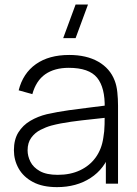

<svg xmlns="http://www.w3.org/2000/svg" viewBox="-20 -792 589 828"><path d="M306 -627.5H252.5L306 -772.5H359.5ZM226 15Q163.5 15 122.2 -7Q81 -29 60.5 -65.2Q40 -101.5 40 -144Q40 -190 59.2 -221Q78.5 -252 110.8 -271Q143 -290 182 -299.5Q226.5 -309.5 278 -316.8Q329.5 -324 376.2 -329.5Q423 -335 452.5 -339L431.5 -326.5Q433.5 -414 398.8 -456.8Q364 -499.5 276.5 -499.5Q215 -499.5 175.2 -471.8Q135.5 -444 119.5 -386L60.5 -402.5Q79 -476 135 -515.5Q191 -555 278.5 -555Q353 -555 403.8 -526Q454.5 -497 474.5 -444.5Q483 -423 486 -394.2Q489 -365.5 489 -336.5V0H436.5V-142L456 -137Q431.5 -64 370.5 -24.5Q309.5 15 226 15ZM229 -38Q284 -38 325.5 -57.8Q367 -77.5 392.8 -113.2Q418.5 -149 425.5 -197.5Q430.5 -224.5 431 -256Q431.5 -287.5 431.5 -302.5L456.5 -286.5Q424 -282.5 378.8 -278Q333.5 -273.5 286.5 -267Q239.5 -260.5 201.5 -250.5Q178 -244 154.2 -231.8Q130.5 -219.5 114.8 -198Q99 -176.5 99 -143.5Q99 -119 111.2 -94.5Q123.5 -70 152 -54Q180.5 -38 229 -38Z"/></svg>

Font: Manrope ExtraLight Light
Style: Regular
Weight: 300
Version: Version 4.504